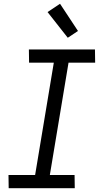

<svg xmlns="http://www.w3.org/2000/svg" viewBox="-20 -997 540 1017"><path d="M26 0 25 -70H166L265 -665H134L133 -735H483L484 -665H343L244 -70H375L376 0ZM339 -797 232 -933 298 -977 393 -833Z"/></svg>

Font: Iosevka SS18
Style: Italic
Weight: 400
Italic angle: -9°
Monospace: yes
Designer: Belleve Invis
Foundry: Belleve Invis
Version: Version 25.1.1; ttfautohint (v1.8.4)